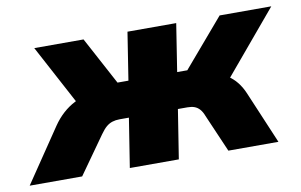

<svg xmlns="http://www.w3.org/2000/svg" viewBox="-107 -604 1113 710"><g transform="rotate(-10 449.5 -249.0)"><path d="M-48 0 88 -201Q105 -226 126 -245Q147 -264 171.5 -276.5Q196 -289 223 -292L197 -236L57 -498H242L338 -319H379L407 -498H590L562 -319H600L753 -498H947L727 -236L695 -286Q722 -283 742.5 -270.5Q763 -258 778 -239Q793 -220 803 -196L886 0H698L637 -141Q631 -157 622.5 -166.5Q614 -176 603 -180Q592 -184 577 -184H541L512 0H328L357 -184H322Q307 -184 294.5 -180Q282 -176 271.5 -167Q261 -158 249 -141L149 0Z"/></g></svg>

Font: Nunito Sans 10pt Black
Style: Italic
Weight: 900
Italic angle: -9°
Designer: Vernon Adams
Foundry: Vernon Adams
Version: Version 3.101;gftools[0.9.27]